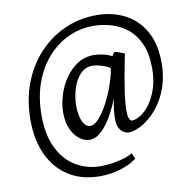

<svg xmlns="http://www.w3.org/2000/svg" viewBox="-103 -864 1227 1221"><g transform="rotate(-10 510.0 -253.5)"><path d="M70.5 -175.5Q70.5 -304.5 111.5 -411.8Q152.5 -519 225.2 -597Q298 -675 393.8 -717.5Q489.5 -760 599 -760Q701 -760 781.5 -718.2Q862 -676.5 908.5 -594.2Q955 -512 955 -390.5Q955 -310.5 934.8 -246.2Q914.5 -182 882 -134Q849.5 -86 811.5 -53.8Q773.5 -21.5 737 -5.5Q700.5 10.5 673.5 10.5Q648 10.5 626 -11.5Q604 -33.5 601.5 -75.5Q600 -98 603.2 -132.8Q606.5 -167.5 615.5 -217.5Q594 -160.5 563.5 -107.5Q533 -54.5 496.5 -20.5Q460 13.5 420.5 13.5Q387.5 13.5 355.8 -10.2Q324 -34 303.8 -78.5Q283.5 -123 283.5 -185.5Q283.5 -238.5 300.8 -295.8Q318 -353 351.2 -402.2Q384.5 -451.5 431.8 -482.2Q479 -513 539 -513Q565 -513 597.2 -505.8Q629.5 -498.5 655.5 -484.5Q658.5 -493.5 664.2 -502Q670 -510.5 679 -508.5Q692.5 -505 706.5 -499.5Q720.5 -494 735.5 -488.5Q730.5 -464 722.8 -424.5Q715 -385 706.8 -338.8Q698.5 -292.5 692 -247Q685.5 -201.5 683 -164.5Q679 -109.5 686.2 -85Q693.5 -60.5 704.5 -60.5Q733 -60.5 765.2 -81.8Q797.5 -103 825.8 -142.8Q854 -182.5 872 -239Q890 -295.5 890 -366Q890 -457 863 -520.2Q836 -583.5 790 -622Q744 -660.5 686 -678.2Q628 -696 565.5 -696Q480 -696 403.8 -660.2Q327.5 -624.5 269.5 -558.2Q211.5 -492 178.2 -399.2Q145 -306.5 145 -192Q145 -65.5 187 19.8Q229 105 300.8 148Q372.5 191 461.5 191Q498.5 191 538.5 184.8Q578.5 178.5 612.8 167.8Q647 157 667 143.5L684 181Q646 212.5 581.5 232.8Q517 253 445 253Q329.5 253 245.5 200.5Q161.5 148 116 51.8Q70.5 -44.5 70.5 -175.5ZM372.5 -209.5Q372.5 -180 379.2 -148.2Q386 -116.5 401 -94.5Q416 -72.5 441.5 -72.5Q465 -72.5 494.2 -104.2Q523.5 -136 551.8 -187.8Q580 -239.5 601 -299Q611 -327 619 -356.2Q627 -385.5 631 -410.5Q621.5 -420 600.8 -428.5Q580 -437 557 -442.2Q534 -447.5 518 -447.5Q471 -447.5 438.5 -412.5Q406 -377.5 389.2 -323Q372.5 -268.5 372.5 -209.5Z"/></g></svg>

Font: Merriweather
Style: Regular
Weight: 400
Designer: Eben Sorkin
Foundry: Eben Sorkin
Version: Version 2.100; ttfautohint (v1.7.19-72a1) -l 8 -r 50 -G 200 